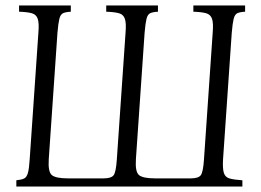

<svg xmlns="http://www.w3.org/2000/svg" viewBox="-20 -685 960 705"><path d="M89 -100 121 -565Q124 -600 118.5 -616Q113 -632 96.5 -636.5Q80 -641 50 -642V-665H240V-642Q221 -641 211.5 -636.5Q202 -632 198 -616Q194 -600 191 -565L159 -100Q156 -54 170.5 -42Q185 -30 230 -30H360Q389 -30 397.5 -42Q406 -54 409 -100L441 -565Q444 -600 438.5 -616Q433 -632 416.5 -636.5Q400 -641 370 -642V-665H560V-642Q541 -641 531.5 -636.5Q522 -632 518 -616Q514 -600 511 -565L479 -100Q476 -54 490.5 -42Q505 -30 550 -30H680Q709 -30 717.5 -42Q726 -54 729 -100L761 -565Q764 -600 758.5 -616Q753 -632 736.5 -636.5Q720 -641 690 -642V-665H880V-642Q861 -641 851.5 -636.5Q842 -632 838 -616Q834 -600 831 -565L799 -100Q797 -66 802 -50Q807 -34 823.5 -29.5Q840 -25 870 -23V0H40V-23Q59 -25 68.5 -29.5Q78 -34 82.5 -50Q87 -66 89 -100Z"/></svg>

Font: Bona Nova SC
Style: Italic
Weight: 400
Italic angle: -4°
Designer: Mateusz Machalski
Foundry: Capitalics
Version: Version 4.001; ttfautohint (v1.8.4.7-5d5b)